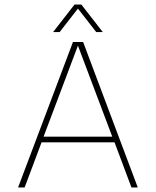

<svg xmlns="http://www.w3.org/2000/svg" viewBox="-20 -830 690 850"><path d="M215 -688 310 -810H340L435 -688H406L325 -792L244 -688ZM60 0 303 -644H348L590 0H562L487 -200H164L89 0ZM173 -225H477L325 -628Z"/></svg>

Font: Kanit Thin
Style: Regular
Weight: 250
Designer: Katatrad Team
Foundry: CadsonDemak
Version: Version 2.000; ttfautohint (v1.8.3)